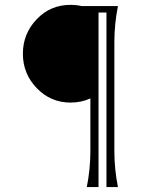

<svg xmlns="http://www.w3.org/2000/svg" viewBox="-20 -762 583 782"><path d="M333.5 0Q348.1 -73.2 348.1 -146.5V-361.3Q311.5 -344.2 267.1 -344.2Q186.5 -344.2 129.9 -402.8Q73.2 -461.4 73.2 -543.2Q73.2 -625 129.9 -684.1Q185.5 -742.2 267.1 -742.2Q291 -742.2 312.5 -737.3H460.4Q445.8 -664.1 445.8 -590.8V-146.5Q445.8 -73.2 460.4 0H413.6V-710.9H381.3V0Z"/></svg>

Font: Classica
Style: Book
Weight: 400
Version: Version 1.001